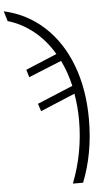

<svg xmlns="http://www.w3.org/2000/svg" viewBox="-136 -806 610 1084"><g transform="rotate(-5 168.5 -263.5)"><path d="M298 -116Q298 -191 285 -267L89 -185L75 -228L277 -312Q259 -390 226 -458L39 -382L26 -425L203 -499Q156 -579 89 -632.5Q22 -686 -55 -708L-72 -765Q58 -736 154.5 -647.5Q251 -559 302.5 -422.5Q354 -286 354 -116Q354 76 290 238H232Q298 69 298 -116Z"/></g></svg>

Font: Noto Sans Display Light Narrow
Style: Regular
Weight: 300
Width: 4
Designer: Monotype Design team
Foundry: Monotype Imaging Inc.
Version: Version 1.000